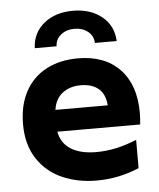

<svg xmlns="http://www.w3.org/2000/svg" viewBox="-54 -806 712 859"><g transform="rotate(-5 302.0 -376.0)"><path d="M39 -272Q39 -358 72.5 -419.5Q106 -481 167 -513Q228 -545 309 -545Q429 -545 496.5 -474.5Q564 -404 564 -279Q564 -253 561 -226H189Q199 -173 242 -146.5Q285 -120 356 -120Q443 -120 537 -159V-32Q446 7 346 7Q260 7 190.5 -24Q121 -55 80 -118Q39 -181 39 -272ZM311 -424Q262 -424 229 -398.5Q196 -373 189 -324H424Q420 -375 390.5 -399.5Q361 -424 311 -424ZM305 -759Q384 -759 435 -717.5Q486 -676 489 -607H391Q390 -639 365.5 -658.5Q341 -678 305 -678Q269 -678 244.5 -658.5Q220 -639 219 -607H121Q124 -676 175 -717.5Q226 -759 305 -759Z"/></g></svg>

Font: Chess Sans
Style: Bold
Weight: 700
Designer: Wolf Bōese
Foundry: Wolf Bōese
Version: Version 7.223